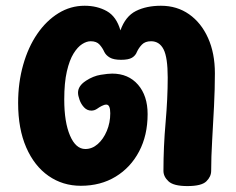

<svg xmlns="http://www.w3.org/2000/svg" viewBox="-20 -627 814 661"><path d="M273.9 -114Q297.1 -114 316.5 -131Q335.9 -148 347.7 -176.2Q359.6 -204.4 359.6 -237Q359.6 -266.9 346.1 -266.9Q339.2 -266.9 330.3 -262.3Q321.4 -257.7 314.7 -252.8Q305.3 -246.2 294.7 -246.2Q280 -246.2 269.6 -257.2Q259.2 -268.2 253.9 -283.2Q248.6 -298.1 248.6 -307.8Q248.6 -331.3 276 -349.1Q301.1 -365.4 326.7 -369.5Q352.3 -373.6 366.2 -373.6Q421.9 -373.6 455.1 -335.5Q488.2 -297.4 488.2 -234.2Q488.2 -161.3 459 -105.8Q429.8 -50.3 378.2 -18.9Q326.6 12.6 258.3 12.6Q195.9 12.6 147.1 -21.4Q98.2 -55.4 70.3 -119.4Q42.4 -183.4 42.4 -272.3Q42.4 -342.7 59.8 -403.8Q77.1 -465 108.4 -510.5Q139.7 -556 181.3 -581.6Q222.9 -607.2 271.4 -607.2Q314.6 -607.2 347.7 -588.7Q380.9 -570.1 394.6 -522.4Q411.8 -570.9 447.9 -589.1Q484 -607.2 534 -607.2Q589.3 -607.2 631 -577.9Q672.7 -548.6 696.2 -496.3Q719.8 -444.1 719.8 -374.6Q719.8 -321.1 716.8 -261.4Q713.8 -201.7 710.4 -143.8Q707 -86 707 -38.9Q707 -18.9 690.4 -2.7Q673.8 13.6 625.2 13.6Q577.7 13.6 560.2 -2.7Q542.7 -18.9 542.7 -38.9Q542.7 -121.9 550.1 -205.5Q557.4 -289.1 557.4 -359.9Q557.4 -429.3 543.1 -457.2Q528.8 -485 500.1 -485Q479.8 -485 468.7 -473.6Q457.7 -462.2 451.4 -448.4Q446.7 -435.8 434.6 -428.4Q422.6 -421.1 396.9 -421.1Q371.4 -421.1 358.1 -428.8Q344.8 -436.6 339 -448.4Q333 -462 322.7 -473.5Q312.4 -485 292.1 -485Q278.2 -485 262.8 -475.2Q247.3 -465.4 233.3 -442.9Q219.2 -420.3 210.2 -381.4Q201.2 -342.6 201.2 -284.3Q201.2 -206.6 221 -160.3Q240.8 -114 273.9 -114Z"/></svg>

Font: Playpen Sans Thai
Style: Regular
Weight: 400
Designer: Sirin Gunkloy, Laura Meseguer, Veronika Burian, José Scaglione
Foundry: TypeTogether
Version: Version 2.000